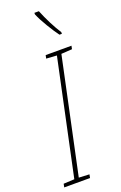

<svg xmlns="http://www.w3.org/2000/svg" viewBox="-204 -1001 661 1049"><g transform="rotate(-20 126.0 -476.0)"><path d="M-25 0 -21 -20 42 -23 184 -691 123 -695 127 -714H277L273 -695L210 -691L68 -23L129 -20L125 0ZM236 -793H250V-803Q231 -832 210.5 -872Q190 -912 174 -952H148V-943Q161 -911 188 -866Q215 -821 236 -793Z"/></g></svg>

Font: Noto Sans UI SemiCondensed Thin
Style: Italic
Weight: 250
Width: 4
Italic angle: -12°
Designer: Monotype Design Team
Foundry: Monotype Imaging Inc.
Version: Version 1.901